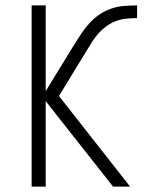

<svg xmlns="http://www.w3.org/2000/svg" viewBox="-20 -690 590 710"><path d="M97 0V-670H149V-353L255 -526Q268 -547 281.5 -567Q295 -587 311.5 -605Q328 -623 348 -636.5Q368 -650 391 -658Q414 -666 438.5 -668Q463 -670 487 -670V-623Q467 -623 447 -621Q427 -619 408.5 -612Q390 -605 374 -593.5Q358 -582 344.5 -567Q331 -552 320.5 -535Q310 -518 300 -502L198 -335L461 0H398L149 -316V0Z"/></svg>

Font: Lode Dark Term
Style: Regular
Weight: 400
Monospace: yes
Designer: Belleve Invis
Foundry: Belleve Invis
Version: Version 29.2.0